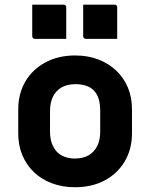

<svg xmlns="http://www.w3.org/2000/svg" viewBox="-20 -786 640 818"><path d="M300 -549.7Q354.1 -549.7 398.3 -532.9Q442.5 -516.1 474.9 -485.5Q507.2 -455 524.8 -413.1Q542.3 -371.3 542.3 -320.3V-219Q542.3 -150.7 511.6 -98.7Q480.9 -46.7 426.4 -17.5Q371.8 11.7 300 11.7Q245.9 11.7 201.3 -5.1Q156.6 -21.9 124.7 -52.4Q92.8 -83 75.2 -124.8Q57.7 -166.7 57.7 -217.6V-319Q57.7 -387.4 88.4 -439.3Q119.1 -491.2 174.1 -520.5Q229 -549.7 300 -549.7ZM301.3 -427.4Q266.5 -427.4 242.5 -413.7Q218.5 -400 205.8 -374.4Q193.1 -348.8 193.1 -313V-224.6Q193.1 -197 200.9 -175.3Q208.7 -153.7 223 -138.5Q236.2 -125.2 255.6 -117.9Q275.1 -110.6 298.7 -110.6Q333.5 -110.6 357.5 -124.4Q381.6 -138.2 394.3 -163.9Q406.9 -189.6 406.9 -224.9V-313.3Q406.9 -343.8 400.1 -365.5Q393.2 -387.1 378.9 -401.5Q365.7 -414.6 346.2 -421Q326.8 -427.4 301.3 -427.4ZM117.3 -766.2Q150.3 -766.2 184.3 -766.2Q218.2 -766.2 251.2 -766.2Q255.2 -766.2 257.2 -764.7Q259.2 -763.2 260.7 -761.2Q262.2 -759.2 262.2 -755.2V-620.5Q229.2 -620.5 195.3 -620.5Q161.3 -620.5 128.3 -620.5Q125.3 -620.5 122.8 -622Q120.3 -623.5 118.8 -626Q117.3 -628.5 117.3 -631.5ZM334.4 -766.2Q367.4 -766.2 401.3 -766.2Q435.3 -766.2 468.3 -766.2Q472.3 -766.2 474.3 -764.7Q476.3 -763.2 477.8 -761.2Q479.3 -759.2 479.3 -755.2V-620.5Q446.3 -620.5 412.3 -620.5Q378.4 -620.5 345.4 -620.5Q342.4 -620.5 339.9 -622Q337.4 -623.5 335.9 -626Q334.4 -628.5 334.4 -631.5Z"/></svg>

Font: Recursive Sans Linear Light
Style: Regular
Weight: 300
Version: Version 1.085